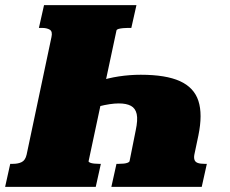

<svg xmlns="http://www.w3.org/2000/svg" viewBox="-60 -730 900 750"><path d="M715 -201 699 -125Q697 -113 700 -105Q703 -97 712.5 -93.5Q722 -90 739 -90H748L728 0H375L395 -90H404Q415 -90 424 -91Q433 -92 439 -94.5Q445 -97 446 -100L470 -220Q479 -262 474 -284.5Q469 -307 451.5 -316.5Q434 -326 404 -326Q372 -326 326.5 -314.5Q281 -303 220 -266L249 -378Q283 -398 322 -411.5Q361 -425 404 -431.5Q447 -438 490 -438Q588 -438 643 -413Q698 -388 715 -336Q732 -284 715 -201ZM473 -710 453 -621H440Q431 -621 420.5 -620Q410 -619 403 -617Q396 -615 395 -611L286 -100Q286 -97 292 -94.5Q298 -92 307.5 -91Q317 -90 326 -90H334L314 0H-40L-20 -90H-9Q11 -90 25 -97Q39 -104 44 -126L141 -585Q146 -607 134.5 -614Q123 -621 103 -621H92L112 -710Z"/></svg>

Font: Roboto Serif Black
Style: Italic
Weight: 900
Italic angle: -10°
Version: Version 1.008